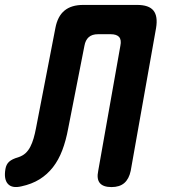

<svg xmlns="http://www.w3.org/2000/svg" viewBox="-75 -750 695 780"><path d="M150 -636Q159 -684 187 -707Q215 -730 263 -730H482Q530 -730 548.5 -707Q567 -684 559 -636L456 -56Q449 -23 430 -6.5Q411 10 378 10Q344 10 330.5 -6.5Q317 -23 324 -56L414 -564Q419 -588 409 -599.5Q399 -611 375 -611H323Q299 -611 285.5 -599Q272 -587 268 -564L202 -228Q193 -179 178 -139.5Q163 -100 140 -70.5Q117 -41 85.5 -21.5Q54 -2 12 7Q-26 16 -43 -3Q-60 -22 -53 -63Q-50 -82 -38 -93Q-26 -104 -1 -111Q17 -117 28.5 -127.5Q40 -138 48 -153.5Q56 -169 61.5 -188Q67 -207 71 -228Z"/></svg>

Font: Maple Mono
Style: Bold Italic
Weight: 700
Italic angle: -10°
Monospace: yes
Designer: subframe7536
Version: Version 7.000